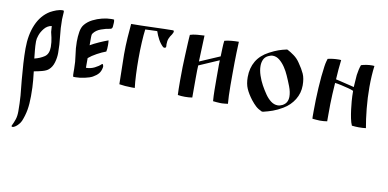

<svg xmlns="http://www.w3.org/2000/svg" viewBox="-79 -686 2720 1347"><g transform="rotate(10 1281.0 -12.5)"><path d="M277 -382Q277 -318 284 -261Q291 -204 291 -145Q291 -111 281 -76.5Q271 -42 248 -22Q234 -9 202.5 -0.5Q171 8 145 12Q149 48 151.5 74Q154 100 155 125.5Q156 151 156 187Q156 243 148.5 285.5Q141 328 124 369Q117 385 101 401Q85 417 69 422H66Q58 422 58 416Q58 414 59 413Q71 389 79 365Q87 341 87 307Q87 281 86 251.5Q85 222 83 196Q78 147 72.5 88.5Q67 30 63.5 -29Q60 -88 60 -136Q60 -234 91.5 -307Q123 -380 184 -417Q204 -428 227 -436.5Q250 -445 273 -445Q280 -445 280 -435Q280 -425 278.5 -409Q277 -393 277 -382ZM133 -77Q174 -87 203.5 -107Q233 -127 233 -177Q233 -194 231 -211Q229 -228 226 -242L217 -281Q216 -292 215.5 -303.5Q215 -315 214 -323Q183 -318 162 -292.5Q141 -267 132 -239Q124 -217 124 -198Q124 -164 127 -136.5Q130 -109 133 -77Z M421 -54Q421 -104 413.5 -151.5Q406 -199 406 -245Q406 -282 411.5 -316Q417 -350 434 -370Q455 -395 486.5 -411Q518 -427 552.5 -435.5Q587 -444 617 -444Q622 -444 627.5 -444Q633 -444 637 -443Q639 -436 639 -430.5Q639 -425 639 -420Q639 -407 637 -392Q635 -377 622 -375Q592 -371 557.5 -358.5Q523 -346 505 -321Q501 -316 500 -309Q499 -302 499 -294V-236Q524 -251 560 -267Q596 -283 624 -293Q625 -286 625.5 -277Q626 -268 626 -258Q626 -245 625 -233Q624 -221 622 -213Q594 -203 559 -184Q524 -165 501 -145V-76Q534 -76 562 -90Q590 -104 606 -120Q612 -126 616 -116Q620 -106 618 -99Q613 -71 599 -54.5Q585 -38 560 -24Q540 -13 504.5 -5.5Q469 2 443 2H426Q422 1 421.5 -12.5Q421 -26 421 -31Z M752 -3Q752 -48 750 -106.5Q748 -165 748 -215Q748 -275 752 -335Q756 -395 760 -434Q791 -434 832 -435Q873 -436 916 -437.5Q959 -439 996.5 -440Q1034 -441 1059 -441Q1064 -439 1064 -433Q1064 -429 1061 -422.5Q1058 -416 1055 -411Q1043 -395 1036 -378Q1029 -361 1029 -337Q1029 -333 1029.5 -329.5Q1030 -326 1030 -322Q1030 -315 1026.5 -312.5Q1023 -310 1019 -310Q1012 -310 1008 -314Q988 -333 973.5 -359.5Q959 -386 949 -416H941Q925 -416 899 -414.5Q873 -413 864 -413Q859 -375 856 -319Q853 -263 853 -203Q853 -145 855.5 -90Q858 -35 863 4H840Q818 4 793.5 2Q769 0 752 -3Z M1272 0Q1248 4 1220 4Q1206 4 1193 3Q1180 2 1169 0Q1168 -11 1167.5 -43Q1167 -75 1167 -104Q1167 -158 1168 -199.5Q1169 -241 1171 -281Q1173 -321 1175 -367Q1176 -387 1177 -403Q1178 -419 1179 -430Q1200 -437 1227.5 -439.5Q1255 -442 1281 -443Q1279 -400 1277.5 -351Q1276 -302 1274 -257L1418 -319Q1419 -348 1420 -378.5Q1421 -409 1424 -431Q1445 -437 1472.5 -439.5Q1500 -442 1526 -442Q1524 -399 1523 -364Q1522 -329 1521.5 -292.5Q1521 -256 1521 -210V-198Q1521 -169 1521 -130.5Q1521 -92 1522.5 -56.5Q1524 -21 1526 0Q1519 1 1505 2.5Q1491 4 1485 4H1471Q1464 4 1445.5 2.5Q1427 1 1420 0Q1417 -35 1416.5 -78.5Q1416 -122 1416 -163V-227Q1416 -244 1416 -259.5Q1416 -275 1417 -291L1274 -229Q1273 -220 1272.5 -194Q1272 -168 1272 -139Q1272 -110 1272 -91Z M1778 12H1769Q1742 0 1725 -15.5Q1708 -31 1689 -55Q1660 -93 1645 -127Q1630 -161 1630 -209Q1630 -274 1659 -323Q1688 -372 1747 -403Q1783 -422 1810.5 -431.5Q1838 -441 1863 -446Q1865 -447 1869 -447Q1871 -447 1873 -446Q1893 -436 1919.5 -417Q1946 -398 1965 -369Q1991 -332 2005.5 -300Q2020 -268 2020 -218Q2020 -163 1991.5 -116.5Q1963 -70 1914 -41Q1877 -19 1844.5 -7.5Q1812 4 1778 12ZM1905 -59Q1925 -70 1933.5 -86.5Q1942 -103 1942 -124Q1942 -157 1927 -196Q1912 -235 1897 -268Q1885 -296 1867 -323Q1849 -350 1826.5 -368.5Q1804 -387 1778 -387Q1763 -387 1745 -378Q1723 -367 1714 -347Q1705 -327 1705 -302Q1705 -270 1717 -234.5Q1729 -199 1745 -170Q1761 -141 1780 -113Q1799 -85 1822 -67.5Q1845 -50 1871 -50Q1887 -50 1905 -59Z M2255 -440Q2251 -409 2248 -372.5Q2245 -336 2243 -301Q2249 -300 2269 -295Q2289 -290 2312.5 -284.5Q2336 -279 2354 -274.5Q2372 -270 2375 -269Q2375 -269 2376 -285Q2377 -301 2378.5 -321.5Q2380 -342 2381 -356Q2384 -377 2388 -395Q2392 -413 2398 -429Q2413 -434 2434 -437.5Q2455 -441 2476 -441Q2481 -441 2484.5 -440.5Q2488 -440 2492 -440Q2483 -370 2483 -289Q2483 -212 2490.5 -136Q2498 -60 2509 0Q2487 3 2458 3Q2435 3 2409 0Q2400 -20 2394 -49.5Q2388 -79 2384 -111Q2380 -143 2378 -168Q2375 -204 2375 -242Q2363 -248 2338 -254.5Q2313 -261 2286 -267Q2259 -273 2241 -275Q2238 -229 2236 -193.5Q2234 -158 2233.5 -123.5Q2233 -89 2233 -44V0Q2209 4 2182 4Q2167 4 2154.5 2.5Q2142 1 2128 0Q2127 -6 2127 -12.5Q2127 -19 2127 -26V-54Q2127 -134 2132 -220.5Q2137 -307 2147 -376Q2150 -397 2154 -411.5Q2158 -426 2160 -432Q2175 -436 2196 -438.5Q2217 -441 2236 -441Q2241 -441 2246 -441Q2251 -441 2255 -440Z"/></g></svg>

Font: Ponomar
Style: Regular
Weight: 400
Version: Version 1.301; ttfautohint (v1.8.4.7-5d5b)